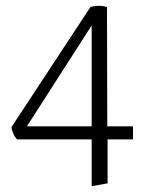

<svg xmlns="http://www.w3.org/2000/svg" viewBox="-20 -634 495 664"><path d="M440 -197V-152H352V0L297 10V-152H39Q31 -160 25.5 -173Q20 -186 20 -195L293 -610Q322 -618 350 -610L351 -197ZM297 -197V-546L73 -197Z"/></svg>

Font: Karma Light
Style: Regular
Weight: 300
Designer: Joana Correia
Foundry: Indian Type Foundry
Version: Version 1.202;PS 1.0;hotconv 1.0.78;makeotf.lib2.5.61930; tt